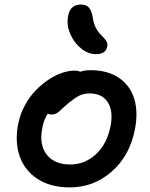

<svg xmlns="http://www.w3.org/2000/svg" viewBox="-20 -792 660 843"><path d="M400.9 -554.2Q367.7 -554.2 337.2 -578.4Q306.6 -602.5 289.8 -639.9Q272.9 -677.2 277.8 -712.9Q283.7 -772 335 -772Q359.4 -772 370.8 -758.3Q382.3 -744.6 388.2 -710Q391.6 -688.5 400.1 -671.4Q408.7 -654.3 418 -644.5Q427.2 -634.8 435.8 -626Q444.3 -617.2 448.7 -608.2Q453.1 -599.1 451.2 -587.9Q444.3 -554.2 400.9 -554.2ZM286.1 30.8Q202.1 30.8 145 -6.3Q87.9 -43.5 66.2 -106.7Q44.4 -169.9 60.1 -249Q68.4 -291 88.9 -328.9Q109.4 -366.7 135.7 -394Q162.1 -421.4 192.4 -441.7Q222.7 -461.9 252.2 -471.9Q281.7 -481.9 307.1 -481.9Q323.2 -481.9 332 -477.1Q353 -483.9 377 -483.9Q452.6 -483.9 502.4 -450Q552.2 -416 569.8 -356.9Q587.4 -297.9 571.8 -221.2Q549.3 -107.9 470.5 -38.6Q391.6 30.8 286.1 30.8ZM166 -231Q150.9 -157.7 184.6 -113.8Q218.3 -69.8 288.1 -69.8Q353 -69.8 401.4 -115Q449.7 -160.2 464.8 -235.8Q478.5 -303.2 453.6 -342.5Q428.7 -381.8 373 -381.8Q347.2 -381.8 327.6 -371.8Q308.1 -361.8 278.8 -337.9Q268.6 -329.6 256.6 -318.1Q244.6 -306.6 239 -301.8Q233.4 -296.9 224.6 -293Q215.8 -289.1 206.1 -289.1Q196.3 -289.1 189.9 -293Q171.9 -266.1 166 -231Z"/></svg>

Font: Shantell Sans Bouncy
Style: Italic
Weight: 500
Italic angle: -11.31°
Designer: Stephen Nixon, Anya Danilova, Shantell Martin
Foundry: Arrow Type
Version: Version 1.006;[9816181b4]